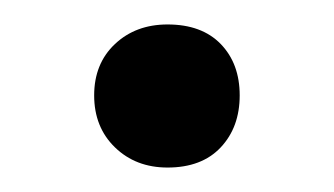

<svg xmlns="http://www.w3.org/2000/svg" viewBox="-20 -345 273 157"><path d="M117 -208Q91 -208 74 -224.5Q57 -241 57 -267Q57 -293 74 -309Q91 -325 117 -325Q145 -325 160.5 -309Q176 -293 176 -267Q176 -241 160.5 -224.5Q145 -208 117 -208Z"/></svg>

Font: Nunito ExtraLight Medium
Style: Regular
Weight: 500
Version: Version 3.602